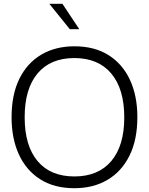

<svg xmlns="http://www.w3.org/2000/svg" viewBox="-20 -982 785 1012"><path d="M372 10Q266 10 192 -37Q118 -84 79.5 -168Q41 -252 41 -364Q41 -484 82.5 -567.5Q124 -651 198.5 -694.5Q273 -738 372 -738Q478 -738 552 -691.5Q626 -645 665 -561Q704 -477 704 -365Q704 -245 662.5 -161.5Q621 -78 546.5 -34Q472 10 372 10ZM372 -52Q498 -52 566.5 -133Q635 -214 635 -363Q635 -513 566.5 -594.5Q498 -676 372 -676Q246 -676 178 -595Q110 -514 110 -364Q110 -214 178 -133Q246 -52 372 -52ZM348 -828 240 -962H309L398 -828Z"/></svg>

Font: BDO Grotesk Light
Style: Regular
Weight: 300
Designer: Deni Anggara
Foundry: Lokal Container
Version: Version 2.000